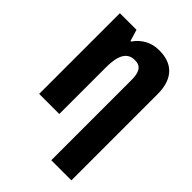

<svg xmlns="http://www.w3.org/2000/svg" viewBox="-273 -842 1201 1201"><g transform="rotate(45 327.0 -242.0)"><path d="M403 -724C340 -724 282 -696 242 -638H237L214 -714H67V0H245V-414C245 -519 274 -572 339 -573C395 -574 414 -539 414 -469V240H592V-523C592 -668 513 -726 403 -724Z"/></g></svg>

Font: Noto Sans Condensed Black
Style: Regular
Weight: 900
Width: 3
Designer: Monotype Design Team
Foundry: Monotype Imaging Inc.
Version: Version 2.013